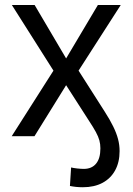

<svg xmlns="http://www.w3.org/2000/svg" viewBox="-20 -561 547 791"><path d="M321.3 210.4Q307.1 210.4 293.2 209Q279.3 207.5 268.1 205.1L272.9 128.9Q282.2 131.3 298.3 133.1Q314.5 134.8 325.2 134.8Q357.9 134.8 375.7 113.3Q393.6 91.8 393.6 50.3Q393.6 32.7 389.4 17.3Q385.3 2 374.8 -17.3Q364.3 -36.6 344.7 -66.4L252.4 -210L122.1 0H28.3L200.2 -270L28.8 -540.5H122.6L252.4 -320.3L383.3 -540.5H477.5L303.7 -270L411.1 -101.6Q433.1 -67.4 446.5 -39.8Q460 -12.2 466.3 12Q472.7 36.1 472.7 61.5Q472.7 107.4 454.3 140.9Q436 174.3 402.1 192.4Q368.2 210.4 321.3 210.4Z"/></svg>

Font: V-Inter
Style: Regular-375
Weight: 375
Designer: Rasmus Andersson
Foundry: rsms
Version: Version 4.000;git-4146feb